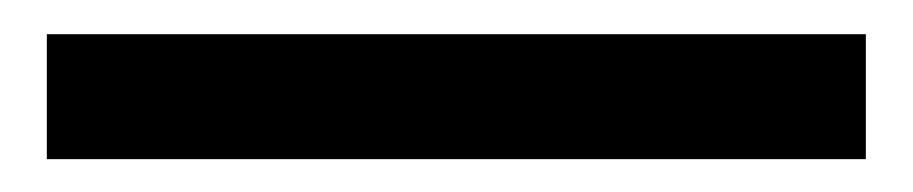

<svg xmlns="http://www.w3.org/2000/svg" viewBox="-20 52 542 114"><path d="M7.8 72.3H494.1V146.5H7.8Z"/></svg>

Font: Reddit Sans Chocolate SemiBold
Style: Regular
Weight: 600
Designer: Stephen Hutchings
Foundry: Reddit
Version: Version 1.011